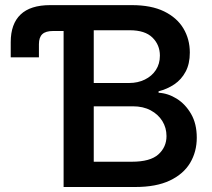

<svg xmlns="http://www.w3.org/2000/svg" viewBox="-20 -748 846 768"><path d="M22.9 -518.6V-579.6Q22.9 -652.3 62.3 -689.9Q101.6 -727.5 180.7 -727.5H234.4V-624H192.4Q162.6 -624 149.2 -611.3Q135.7 -598.6 135.7 -571.3V-518.6ZM234.4 0V-727.5H507.3Q585 -727.5 636.5 -702.4Q688 -677.2 713.6 -634.3Q739.3 -591.3 739.3 -537.6Q739.3 -492.7 722.4 -461.2Q705.6 -429.7 677.2 -410.6Q648.9 -391.6 614.3 -382.8V-377Q651.9 -375 686.8 -353.3Q721.7 -331.5 744.4 -292.2Q767.1 -252.9 767.1 -197.3Q767.1 -141.1 740.5 -96.4Q713.9 -51.8 659.4 -25.9Q605 0 521 0ZM355 -101.1H507.3Q581.1 -101.1 613.5 -130.4Q646 -159.7 646 -203.6Q646 -236.8 629.4 -263.7Q612.8 -290.5 582.8 -306.6Q552.7 -322.8 511.2 -322.8H355ZM355 -416H496.6Q531.2 -416 559.3 -429.7Q587.4 -443.4 603.5 -468Q619.6 -492.7 619.6 -525.4Q619.6 -568.4 589.8 -597.7Q560.1 -627 499 -627H355Z"/></svg>

Font: Inter Cardless Tabular Medium
Style: Regular
Weight: 500
Designer: Rasmus Andersson
Foundry: rsms
Version: Version 4.000;git-4fc901f